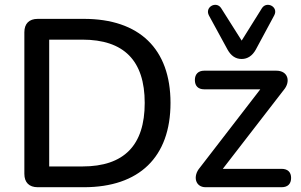

<svg xmlns="http://www.w3.org/2000/svg" viewBox="-20 -784 1260 804"><path d="M992 -537C1017 -537 1037 -551 1051 -576L1128 -719C1148 -755 1097 -781 1077 -750L992 -614L906 -750C886 -781 836 -755 855 -719L933 -576C947 -551 966 -537 992 -537ZM331 0C563 0 694 -126 694 -353C694 -580 563 -705 331 -705H138C102 -705 82 -685 82 -649V-56C82 -20 102 0 138 0ZM186 -618H325C499 -618 586 -530 586 -353C586 -176 500 -87 325 -87H186ZM1159 0C1185 0 1199 -14 1199 -39C1199 -63 1185 -77 1159 -77H913L1168 -407C1198 -442 1187 -488 1137 -488H835C810 -488 796 -473 796 -449C796 -424 810 -410 835 -410H1070L817 -82C786 -46 798 0 841 0Z"/></svg>

Font: Nunito SemiBold
Style: Regular
Weight: 600
Designer: Vernon Adams
Foundry: Vernon Adams
Version: Version 3.602